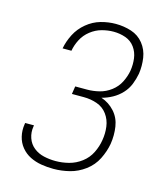

<svg xmlns="http://www.w3.org/2000/svg" viewBox="-112 -829 800 923"><g transform="rotate(15 288.0 -367.5)"><path d="M240 8Q280 8 320 -2Q360 -12 395 -38Q430 -64 449 -102Q468 -140 475 -179Q482 -223 475.5 -265.5Q469 -308 441.5 -338.5Q414 -369 375 -382Q402 -389 427.5 -403Q453 -417 473 -438.5Q493 -460 503.5 -486.5Q514 -513 519 -540Q525 -580 519 -619.5Q513 -659 489 -689Q465 -719 428 -731Q391 -743 350 -743Q313 -743 276 -732.5Q239 -722 207.5 -696Q176 -670 158 -635Q140 -600 133 -563H177Q182 -592 196.5 -620Q211 -648 236.5 -668Q262 -688 291.5 -696Q321 -704 350 -704Q381 -704 409.5 -694Q438 -684 455.5 -660Q473 -636 477 -605.5Q481 -575 476 -544Q471 -515 456.5 -486Q442 -457 415.5 -437Q389 -417 358.5 -409.5Q328 -402 298 -402H239L233 -363H292Q327 -363 358.5 -352Q390 -341 409.5 -314.5Q429 -288 433.5 -254Q438 -220 432 -186Q427 -154 411.5 -122.5Q396 -91 367.5 -69.5Q339 -48 306 -39.5Q273 -31 240 -31Q210 -31 181.5 -37.5Q153 -44 131 -61.5Q109 -79 99.5 -106.5Q90 -134 95 -164L96 -170H52Q52 -166 51 -163Q46 -132 53 -102.5Q60 -73 78.5 -50.5Q97 -28 123 -15Q149 -2 179 3Q209 8 240 8Z"/></g></svg>

Font: Iosevka Sparkle Extralight
Style: Italic
Weight: 200
Italic angle: -9°
Designer: Belleve Invis
Foundry: Belleve Invis
Version: Version 4.5.0; ttfautohint (v1.8.3)